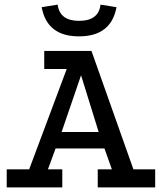

<svg xmlns="http://www.w3.org/2000/svg" viewBox="-20 -809 699 829"><path d="M9 0V-78H106L268 -511H171V-589H375L556 -78H650V0H402V-78H463L431 -168H220L187 -78H249V0ZM246 -239H406L330 -484ZM321 -652Q183 -652 160 -778L229 -789Q238 -719 321 -719Q406 -719 414 -789L483 -778Q460 -652 321 -652Z"/></svg>

Font: Podkova Medium
Style: Regular
Weight: 500
Designer: Ilya Yudin
Foundry: Cyreal (www.cyreal.org)
Version: Version 2.103